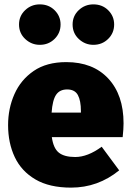

<svg xmlns="http://www.w3.org/2000/svg" viewBox="-20 -838 600 878"><path d="M305 20Q206 20 142 -17.5Q78 -55 47.5 -119.5Q17 -184 17 -266Q17 -342 46 -407.5Q75 -473 134 -513.5Q193 -554 283 -554Q405 -554 475 -479Q545 -404 545 -274Q545 -249 541 -211H217Q224 -160 249 -140Q274 -120 324 -120Q381 -120 445 -167L525 -59Q428 20 305 20ZM350 -323V-330Q350 -378 336 -403.5Q322 -429 287 -429Q253 -429 236.5 -404.5Q220 -380 216 -323ZM162 -633Q124 -633 95.5 -659.5Q67 -686 67 -726Q67 -765 95 -791.5Q123 -818 162 -818Q203 -818 230 -791Q257 -764 257 -726Q257 -687 229.5 -660Q202 -633 162 -633ZM407 -633Q369 -633 340.5 -659.5Q312 -686 312 -726Q312 -765 340 -791.5Q368 -818 407 -818Q448 -818 475 -791Q502 -764 502 -726Q502 -687 474.5 -660Q447 -633 407 -633Z"/></svg>

Font: Trujillo Black
Style: Regular
Weight: 900
Designer: Fira Sans original fonts by bBox Type GmbH, Carrois Corporate GbR, & Edenspiekermann AG / Changes by Cristiano Sobral
Foundry: Fira Sans original fonts by bBox Type GmbH, Carrois Corporate GbR, & Edenspiekermann AG / Changes by Cristiano Sobral
Version: Version 4.301;July 28, 2020;FontCreator 13.0.0.2655 64-bit